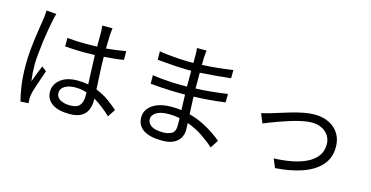

<svg xmlns="http://www.w3.org/2000/svg" viewBox="-82 -1192 3164 1637"><g transform="rotate(15 1500.0 -374.0)"><path d="M582 31Q482 31 428 -7Q374 -45 374 -112Q374 -175 428 -219Q482 -263 580 -263Q630 -263 673 -254Q671 -312 667.5 -381Q664 -450 663 -511L567 -509Q524 -509 483.5 -511Q443 -513 399 -516V-591Q442 -587 483 -585Q524 -583 569 -583L663 -585V-709Q663 -722 662 -739.5Q661 -757 659 -770H749Q745 -740 743 -710Q742 -690 741.5 -657Q741 -624 740 -589Q786 -593 829.5 -599Q873 -605 913 -612V-535Q872 -528 828.5 -523.5Q785 -519 740 -516Q741 -440 745 -367Q749 -294 752 -231Q813 -207 862 -172Q911 -137 950 -102L906 -35Q869 -70 831 -99.5Q793 -129 755 -151V-130Q755 -89 740 -52Q725 -15 687.5 8Q650 31 582 31ZM153 37Q138 -16 126.5 -97Q115 -178 115 -279Q115 -334 120 -394.5Q125 -455 133 -513.5Q141 -572 148.5 -620.5Q156 -669 161 -700Q163 -717 165 -736Q167 -755 167 -771L255 -764Q251 -751 245.5 -730.5Q240 -710 238 -696Q231 -661 222 -610Q213 -559 205.5 -501.5Q198 -444 193 -389.5Q188 -335 188 -293Q188 -224 198 -154Q210 -188 226 -229Q242 -270 255 -301L296 -269Q284 -234 269.5 -192Q255 -150 242.5 -111.5Q230 -73 225 -48Q223 -38 221.5 -25Q220 -12 221 -3Q221 4 221.5 14Q222 24 223 32ZM568 -41Q631 -41 654 -71Q677 -101 677 -150L676 -185Q652 -193 626.5 -197Q601 -201 574 -201Q518 -201 482 -179Q446 -157 446 -120Q446 -82 480 -61.5Q514 -41 568 -41Z M1404 46Q1296 46 1239 8.5Q1182 -29 1182 -101Q1182 -169 1243.5 -211.5Q1305 -254 1413 -254Q1457 -254 1497 -248L1493 -384H1436Q1402 -384 1357.5 -386Q1313 -388 1267.5 -391Q1222 -394 1186 -398L1185 -473Q1221 -467 1267.5 -462.5Q1314 -458 1359 -456Q1404 -454 1437 -454H1491V-469V-594H1447Q1412 -594 1364 -597Q1316 -600 1269.5 -604Q1223 -608 1191 -611L1190 -685Q1223 -679 1270 -674Q1317 -669 1365 -666Q1413 -663 1446 -663H1492V-734Q1492 -747 1491 -765.5Q1490 -784 1488 -794H1573Q1571 -781 1569.5 -765Q1568 -749 1567 -727L1566 -666Q1702 -672 1837 -693L1836 -620Q1777 -613 1707.5 -607Q1638 -601 1566 -597V-469V-457Q1639 -460 1708 -467Q1777 -474 1845 -484L1844 -409Q1774 -400 1706 -394Q1638 -388 1567 -386L1574 -232Q1641 -214 1696.5 -186.5Q1752 -159 1795 -129.5Q1838 -100 1866 -76L1820 -5Q1776 -46 1714.5 -87.5Q1653 -129 1578 -156L1580 -94Q1580 -59 1563 -27Q1546 5 1507.5 25.5Q1469 46 1404 46ZM1395 -24Q1438 -24 1469.5 -41.5Q1501 -59 1501 -111L1500 -178Q1477 -183 1452.5 -185.5Q1428 -188 1403 -188Q1332 -188 1294 -164Q1256 -140 1256 -105Q1256 -71 1288.5 -47.5Q1321 -24 1395 -24Z M2396 23 2364 -54Q2445 -57 2518 -70.5Q2591 -84 2648 -111.5Q2705 -139 2737.5 -182Q2770 -225 2770 -286Q2770 -328 2749 -361.5Q2728 -395 2690 -414.5Q2652 -434 2601 -434Q2564 -434 2517.5 -424.5Q2471 -415 2422.5 -400Q2374 -385 2329 -369Q2284 -353 2248.5 -339Q2213 -325 2194 -317L2160 -399Q2183 -404 2206.5 -410.5Q2230 -417 2254 -424Q2281 -432 2322.5 -445.5Q2364 -459 2413 -473Q2462 -487 2512.5 -496.5Q2563 -506 2607 -506Q2678 -506 2733 -479Q2788 -452 2819.5 -402.5Q2851 -353 2851 -284Q2851 -188 2793.5 -123Q2736 -58 2633.5 -22Q2531 14 2396 23Z"/></g></svg>

Font: Chocolate Classical Sans
Style: Regular
Weight: 400
Designer: 田海東、宇文滿月
Foundry: Moonlit Owen
Version: Version 1.001